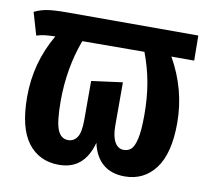

<svg xmlns="http://www.w3.org/2000/svg" viewBox="-66 -601 745 688"><g transform="rotate(10 307.0 -257.5)"><path d="M520 -438Q582 -329 582 -207Q582 -96 540.5 -41Q499 14 429 14Q381 14 350.5 -11.5Q320 -37 309 -87Q282 14 190 14Q118 14 77 -40Q36 -94 36 -207Q36 -331 98 -437Q73 -436 59.5 -434.5Q46 -433 30 -428L6 -510Q28 -521 53 -525Q78 -529 125 -529H602L603 -438ZM422 -438 196 -437Q157 -332 157 -213Q157 -137 169 -108Q181 -79 207 -79Q228 -79 240 -97Q252 -115 252 -160V-302L365 -317V-160Q365 -120 377 -99.5Q389 -79 409 -79Q425 -79 436 -88.5Q447 -98 454 -127.5Q461 -157 461 -215Q461 -278 451.5 -331.5Q442 -385 422 -438Z"/></g></svg>

Font: Fira Sans Extra Condensed Medium
Style: Regular
Weight: 500
Width: 1
Designer: Carrois Corporate & Edenspiekermann AG
Foundry: Carrois Corporate GbR & Edenspiekermann AG
Version: Version 4.203